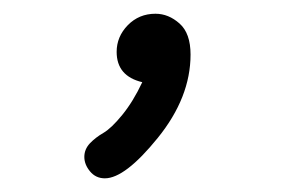

<svg xmlns="http://www.w3.org/2000/svg" viewBox="-20 -120 415 278"><path d="M186 -1Q148.9 -9.8 148.9 -44.9Q148.9 -66.9 165 -83.5Q181.2 -100.1 205.1 -100.1Q224.1 -100.1 240 -85.9Q255.9 -71.8 255.9 -41Q255.9 21 208.5 79.6Q161.1 138.2 131.8 138.2Q118.7 138.2 110.4 128.2Q102.1 118.2 102.1 107.2Q102.1 96.2 110.1 87.6Q118.2 79.1 129.6 72.5Q141.1 65.9 157 46.4Q172.9 26.9 186 -1Z"/></svg>

Font: CMU Typewriter Text Variable Width
Style: Italic
Weight: 500
Italic angle: -14.04°
Version: Version 0.7.0